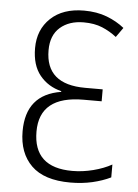

<svg xmlns="http://www.w3.org/2000/svg" viewBox="-53 -765 589 817"><g transform="rotate(5 242.0 -357.0)"><path d="M273 -724Q183 -724 131 -675Q79 -626 79 -547Q79 -474 114 -431Q149 -388 206 -374V-371Q57 -347 57 -190Q57 -97 111.5 -43.5Q166 10 278 10Q328 10 371.5 0Q415 -10 450 -27V-82Q416 -63 371 -51.5Q326 -40 282 -40Q116 -40 116 -194Q116 -346 304 -346H381V-397H306Q137 -397 137 -543Q137 -607 175.5 -640.5Q214 -674 276 -674Q322 -674 355.5 -660Q389 -646 417 -624L446 -665Q414 -691 371 -707.5Q328 -724 273 -724Z"/></g></svg>

Font: Noto Sans UI SemiCondensed Light
Style: Regular
Weight: 300
Width: 4
Designer: Monotype Design Team
Foundry: Monotype Imaging Inc.
Version: Version 1.901